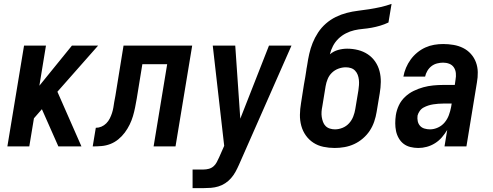

<svg xmlns="http://www.w3.org/2000/svg" viewBox="-20 -755 2540 990"><path d="M18 0 104 -520H217L183 -313L351 -520H486L276 -282L400 0H281L196 -192L155 -145L131 0Z M458 0 474 -96Q489 -96 503 -102Q517 -108 528 -119Q539 -130 546 -144Q553 -158 557.5 -172Q562 -186 564.5 -200.5Q567 -215 569 -229Q571 -237 572 -245Q573 -253 575 -261L617 -520H971L885 0H772L842 -424H714L685 -246Q681 -223 676.5 -200.5Q672 -178 665.5 -156Q659 -134 648.5 -112.5Q638 -91 623.5 -71.5Q609 -52 590 -36.5Q571 -21 549 -12.5Q527 -4 504 -2Q481 0 458 0Z M973 215V119H1030Q1043 119 1056.5 115.5Q1070 112 1080.5 103Q1091 94 1097.5 81.5Q1104 69 1110 56L1136 -3L1077 -520H1193L1219 -143L1367 -520H1483L1212 95Q1204 113 1194.5 130.5Q1185 148 1171.5 163.5Q1158 179 1141 190Q1124 201 1105.5 206.5Q1087 212 1068 213.5Q1049 215 1030 215Z M1706 8Q1676 8 1647.5 2Q1619 -4 1596 -19Q1573 -34 1557 -56.5Q1541 -79 1533.5 -106.5Q1526 -134 1526.5 -163.5Q1527 -193 1532 -222L1547 -318Q1551 -338 1554 -357.5Q1557 -377 1560 -396V-398Q1561 -403 1562 -408.5Q1563 -414 1564 -420Q1568 -448 1574.5 -477Q1581 -506 1592 -533.5Q1603 -561 1620 -587Q1637 -613 1660.5 -633.5Q1684 -654 1711.5 -667.5Q1739 -681 1768 -688.5Q1797 -696 1826 -699.5Q1855 -703 1884 -707.5Q1913 -712 1942 -718.5Q1971 -725 1999 -735L1983 -639Q1962 -629 1940 -622.5Q1918 -616 1896 -612Q1874 -608 1851.5 -606Q1829 -604 1807 -599Q1785 -594 1763.5 -583Q1742 -572 1725 -555.5Q1708 -539 1697 -518Q1686 -497 1681 -475Q1700 -491 1723.5 -497.5Q1747 -504 1770 -504Q1799 -504 1826.5 -497Q1854 -490 1876.5 -475Q1899 -460 1914.5 -437.5Q1930 -415 1937 -388Q1944 -361 1943.5 -332Q1943 -303 1938 -274L1922 -178Q1918 -153 1909.5 -128Q1901 -103 1886.5 -81Q1872 -59 1851 -41Q1830 -23 1806 -12Q1782 -1 1756.5 3.5Q1731 8 1706 8ZM1707 -88Q1727 -88 1746.5 -96Q1766 -104 1780 -119.5Q1794 -135 1801.5 -154.5Q1809 -174 1812 -193L1828 -289Q1830 -303 1831 -316.5Q1832 -330 1830.5 -343.5Q1829 -357 1824.5 -369Q1820 -381 1811 -390.5Q1802 -400 1789.5 -404Q1777 -408 1763 -408Q1744 -408 1725 -401Q1706 -394 1691.5 -380Q1677 -366 1669.5 -347.5Q1662 -329 1659 -311L1642 -207Q1639 -193 1638 -179Q1637 -165 1639 -152Q1641 -139 1645.5 -126.5Q1650 -114 1659 -105Q1668 -96 1681 -92Q1694 -88 1707 -88Z M2137 8Q2116 8 2096 3Q2076 -2 2061 -13.5Q2046 -25 2036 -42.5Q2026 -60 2022 -79.5Q2018 -99 2018 -119.5Q2018 -140 2021 -161Q2025 -187 2036.5 -211.5Q2048 -236 2068 -255Q2088 -274 2112.5 -286Q2137 -298 2162.5 -305Q2188 -312 2214 -314.5Q2240 -317 2265 -317H2325L2329 -345Q2332 -361 2330.5 -377.5Q2329 -394 2320.5 -407Q2312 -420 2297 -426Q2282 -432 2265 -432Q2250 -432 2234 -428Q2218 -424 2205 -414Q2192 -404 2183.5 -389.5Q2175 -375 2172 -360H2060Q2064 -383 2073.5 -405.5Q2083 -428 2097.5 -448Q2112 -468 2131.5 -484Q2151 -500 2173 -510Q2195 -520 2218.5 -524Q2242 -528 2265 -528Q2292 -528 2318.5 -523.5Q2345 -519 2368 -507.5Q2391 -496 2408 -477Q2425 -458 2434 -434Q2443 -410 2443.5 -383Q2444 -356 2439 -329L2385 0H2272L2286 -85Q2274 -65 2258.5 -47Q2243 -29 2223 -16.5Q2203 -4 2181 2Q2159 8 2137 8ZM2197 -88Q2218 -88 2238.5 -97.5Q2259 -107 2273 -124Q2287 -141 2294.5 -161.5Q2302 -182 2306 -203L2309 -221H2265Q2253 -221 2240 -220Q2227 -219 2214 -217Q2201 -215 2188.5 -211Q2176 -207 2164 -200.5Q2152 -194 2144 -182.5Q2136 -171 2133 -159Q2131 -144 2134 -130Q2137 -116 2146 -106Q2155 -96 2169 -92Q2183 -88 2197 -88Z"/></svg>

Font: Iosevka SS04 Oblique
Style: Bold
Weight: 700
Italic angle: -9°
Monospace: yes
Designer: Belleve Invis
Foundry: Belleve Invis
Version: Version 19.0.0; ttfautohint (v1.8.4)